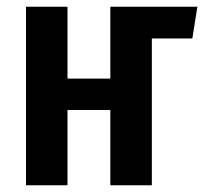

<svg xmlns="http://www.w3.org/2000/svg" viewBox="-20 -549 605 569"><path d="M550 -435H430V0H307V-223H180V0H57V-529H180V-316H307V-529H565Z"/></svg>

Font: Fira Sans Compressed Medium
Style: Regular
Weight: 500
Width: 1
Designer: bBox Type GmbH & Carrois Corporate GbR & Edenspiekermann AG
Foundry: bBox Type GmbH & Carrois Corporate GbR & Edenspiekermann AG
Version: Version 4.301